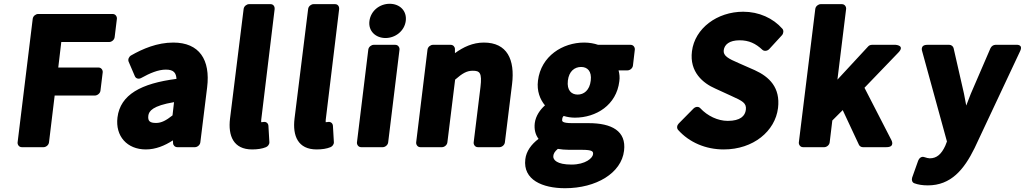

<svg xmlns="http://www.w3.org/2000/svg" viewBox="-20 -753 5417 1015"><path d="M73 0C72 11 80 25 95 25H211C222 25 237 15 239 0L269 -248H482C493 -248 509 -258 511 -273L523 -371C524 -382 516 -396 501 -396H288L304 -531H558C569 -531 584 -541 586 -556L598 -654C599 -665 591 -679 576 -679H181C170 -679 155 -669 153 -654Z M601 -132C589 -33 652 37 751 37C803 37 851 17 894 -11L895 4C895 15 905 25 917 25H1011C1022 25 1037 15 1039 0L1075 -291C1093 -437 1034 -528 896 -528C811 -528 734 -495 673 -460C662 -454 655 -439 660 -427L693 -350C699 -336 715 -334 727 -341C772 -366 816 -385 857 -385C899 -385 911 -367 913 -336C726 -312 616 -253 601 -132ZM764 -141C767 -166 787 -194 900 -213L892 -143C858 -116 833 -103 805 -103C772 -103 761 -113 764 -141Z M1196 -126C1185 -35 1214 37 1313 37C1342 37 1367 33 1386 25C1396 21 1405 10 1404 -2L1399 -88C1398 -103 1385 -111 1372 -108C1365 -107 1364 -107 1361 -107C1361 -109 1360 -113 1361 -120L1432 -706C1433 -717 1426 -731 1411 -731H1296C1285 -731 1270 -721 1268 -706Z M1537 -126C1526 -35 1555 37 1654 37C1683 37 1708 33 1727 25C1737 21 1746 10 1745 -2L1740 -88C1739 -103 1726 -111 1713 -108C1706 -107 1705 -107 1702 -107C1702 -109 1701 -113 1702 -120L1773 -706C1774 -717 1767 -731 1752 -731H1637C1626 -731 1611 -721 1609 -706Z M2018 -552C2070 -552 2118 -589 2125 -642C2132 -696 2093 -733 2040 -733C1987 -733 1940 -696 1933 -642C1926 -589 1966 -552 2018 -552ZM1867 0C1866 11 1874 25 1889 25H2004C2015 25 2030 15 2032 0L2092 -491C2093 -502 2085 -516 2070 -516H1955C1944 -516 1929 -506 1927 -491Z M2180 0C2179 11 2187 25 2202 25H2317C2328 25 2343 15 2345 0L2386 -332C2425 -366 2448 -379 2479 -379C2516 -379 2529 -369 2520 -293L2484 0C2483 11 2491 25 2506 25H2621C2632 25 2647 15 2649 0L2687 -308C2703 -438 2661 -528 2538 -528C2479 -528 2429 -504 2385 -472V-494C2385 -505 2376 -516 2363 -516H2268C2257 -516 2242 -506 2240 -491Z M2905 72C2906 60 2912 48 2929 34C2947 37 2966 39 2989 39H3056C3113 39 3117 48 3115 63C3113 82 3076 117 3001 117C2924 117 2903 92 2905 72ZM2757 89C2744 198 2848 242 2967 242C3132 242 3265 162 3279 44C3292 -61 3213 -102 3092 -102H3005C2947 -102 2951 -114 2952 -122C2953 -132 2955 -135 2960 -140C2979 -134 3000 -131 3019 -131C3132 -131 3239 -198 3254 -323C3257 -344 3255 -362 3250 -381H3298C3309 -381 3324 -391 3326 -406L3336 -491C3337 -502 3329 -516 3314 -516H3142C3122 -523 3096 -528 3068 -528C2955 -528 2840 -457 2824 -327C2817 -272 2835 -227 2861 -196C2836 -174 2812 -141 2807 -102C2803 -68 2811 -40 2827 -19C2789 10 2762 46 2757 89ZM3034 -253C3001 -253 2976 -275 2982 -327C2988 -377 3018 -399 3052 -399C3085 -399 3109 -377 3103 -327C3097 -275 3066 -253 3034 -253Z M3568 -100C3559 -91 3556 -76 3565 -66C3624 0 3711 37 3806 37C3963 37 4078 -60 4093 -182C4106 -290 4047 -347 3970 -382L3886 -419C3830 -443 3802 -458 3806 -488C3810 -517 3835 -540 3890 -540C3939 -540 3975 -523 4010 -490C4020 -481 4036 -483 4046 -493L4114 -567C4122 -576 4124 -592 4116 -601C4067 -657 3992 -691 3909 -691C3771 -691 3653 -603 3638 -482C3624 -372 3697 -313 3761 -285L3846 -246C3906 -219 3927 -208 3923 -173C3919 -140 3894 -114 3827 -114C3775 -114 3720 -140 3682 -181C3672 -192 3656 -189 3646 -179Z M4203 0C4202 11 4210 25 4225 25H4338C4349 25 4364 15 4366 0L4380 -116L4435 -171L4521 13C4524 19 4532 25 4541 25H4666C4714 25 4692 -13 4692 -13L4550 -289L4729 -475C4766 -513 4715 -516 4715 -516H4589C4582 -516 4574 -513 4569 -507L4407 -332L4453 -706C4454 -717 4446 -731 4431 -731H4318C4307 -731 4292 -721 4290 -706Z M4868 78C4849 71 4838 86 4834 96L4802 186C4798 198 4802 212 4814 216C4833 223 4856 227 4885 227C5007 227 5076 144 5132 30L5373 -483C5390 -520 5353 -516 5353 -516H5242C5232 -516 5221 -509 5216 -498L5112 -257C5104 -236 5097 -217 5088 -195C5084 -215 5080 -237 5076 -258L5021 -499C5019 -507 5010 -516 4999 -516H4882C4842 -516 4855 -482 4855 -482L4986 -5L4977 18C4957 61 4933 84 4895 84C4888 84 4876 81 4868 78Z"/></svg>

Font: Falling Sky
Style: BlkObl
Weight: 900
Designer: Paul D. Hunt
Foundry: Adobe Systems Incorporated
Version: Version 1.02